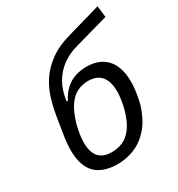

<svg xmlns="http://www.w3.org/2000/svg" viewBox="-175 -843 894 965"><g transform="rotate(-30 271.5 -360.0)"><path d="M228 9Q163 9 121 -17.5Q79 -44 64 -102Q49 -160 64 -254L78 -343Q86 -393 100 -442.5Q114 -492 143 -537.5Q172 -583 222 -619Q272 -655 350 -676L535 -729L543 -663L344 -607Q296 -594 257.5 -566Q219 -538 194.5 -496Q170 -454 162 -397V-392H168Q188 -430 213 -452Q238 -474 268.5 -484Q299 -494 334 -494Q400 -494 440 -459Q480 -424 489 -356.5Q498 -289 474 -193Q451 -118 412.5 -74Q374 -30 326.5 -10.5Q279 9 228 9ZM231 -58Q266 -58 295.5 -70.5Q325 -83 350 -116Q375 -149 392 -209Q419 -317 396.5 -372.5Q374 -428 306 -428Q273 -428 243.5 -414.5Q214 -401 189.5 -366Q165 -331 147 -268Q121 -164 142 -111Q163 -58 231 -58Z"/></g></svg>

Font: Nunito Sans 7pt Condensed
Style: Italic
Weight: 400
Width: 3
Italic angle: -9°
Designer: Vernon Adams
Foundry: Vernon Adams
Version: Version 3.101;gftools[0.9.27]